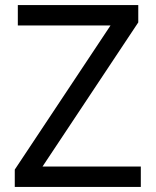

<svg xmlns="http://www.w3.org/2000/svg" viewBox="-20 -734 612 754"><path d="M533 0H38V-68L414 -634H50V-714H523V-646L147 -80H533Z"/></svg>

Font: hexlhindi05
Style: Book
Weight: 400
Designer: Jelle Bosma - Monotype Design Team
Foundry: Monotype Imaging Inc.
Version: Version 2.003